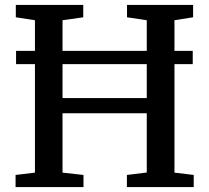

<svg xmlns="http://www.w3.org/2000/svg" viewBox="-20 -763 854 783"><path d="M122.5 -59V-680.5L44.5 -692.5V-743H319.5V-692.5L235 -680.5V-363H578.5V-680.5L498 -692.5V-743H767.5V-692.5L691.5 -680.5V-59L770 -49.5V0H497.5V-49.5L578.5 -59.5V-301H235V-59L320.5 -49.5V0H43.5V-49.5ZM766 -555.5V-501.5H45.5V-555.5Z"/></svg>

Font: Merriweather 24pt Medium
Style: Regular
Weight: 500
Designer: Eben Sorkin
Foundry: Eben Sorkin
Version: Version 2.100